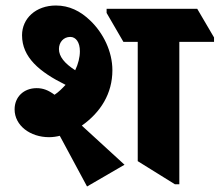

<svg xmlns="http://www.w3.org/2000/svg" viewBox="-20 -659 797 697"><path d="M296 18 432 -61 277 -203C345 -251 388 -319 388 -404C388 -472 355 -539 308 -584C272 -619 231 -639 183 -639C110 -639 60 -592 60 -531C60 -451 123 -398 218 -351C206 -338 193 -325 178 -315C155 -332 136 -339 113 -339C66 -339 33 -307 33 -262C33 -203 90 -161 158 -161C172 -161 185 -163 197 -166ZM615 10H631V-507H757V-523L696 -627H367V-612L428 -507H480V-74ZM194 -481C194 -506 211 -525 235 -525C256 -525 270 -505 270 -473C270 -451 264 -427 253 -404C214 -429 194 -454 194 -481Z"/></svg>

Font: Noto Serif Devanagari SemiCondensed Black
Style: Regular
Weight: 900
Width: 4
Designer: Universal Thirst, Indian Type Foundry and the Monotype Design Team
Foundry: Monotype Imaging Inc.
Version: Version 2.004